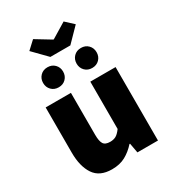

<svg xmlns="http://www.w3.org/2000/svg" viewBox="-212 -1003 1023 1132"><g transform="rotate(-30 300.0 -437.0)"><path d="M214 12Q130 12 93 -43.5Q56 -99 56 -192V-500H228V-214Q228 -172 239.5 -153Q251 -134 285 -134Q307 -134 323.5 -142.5Q340 -151 360 -178V-500H532V0H392L380 -66H376Q344 -30 305.5 -9Q267 12 214 12ZM183 -564Q153 -564 134 -583.5Q115 -603 115 -632Q115 -661 134 -680.5Q153 -700 183 -700Q213 -700 232 -680.5Q251 -661 251 -632Q251 -603 232 -583.5Q213 -564 183 -564ZM411 -564Q381 -564 362 -583.5Q343 -603 343 -632Q343 -661 362 -680.5Q381 -700 411 -700Q441 -700 460 -680.5Q479 -661 479 -632Q479 -603 460 -583.5Q441 -564 411 -564ZM229 -744 139 -836 193 -886 295 -824H299L401 -886L455 -836L365 -744Z"/></g></svg>

Font: Source Code Pro Black
Style: Regular
Weight: 900
Monospace: yes
Designer: Paul D. Hunt, Teo Tuominen
Foundry: Adobe Systems Incorporated
Version: Version 2.030;PS 1.000;hotconv 16.6.51;makeotf.lib2.5.65220